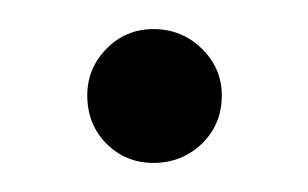

<svg xmlns="http://www.w3.org/2000/svg" viewBox="-20 -366 212 132"><path d="M85.5 -254Q66.5 -254 53.2 -267.2Q40 -280.5 40 -300.5Q40 -319 53.2 -332.5Q66.5 -346 85.5 -346Q105 -346 118.8 -332.5Q132.5 -319 132.5 -300.5Q132.5 -280.5 118.8 -267.2Q105 -254 85.5 -254Z"/></svg>

Font: Urbanist Medium
Style: Regular
Weight: 500
Designer: Corey Hu
Foundry: Corey Hu
Version: Version 1.321; ttfautohint (v1.8.4.7-5d5b)